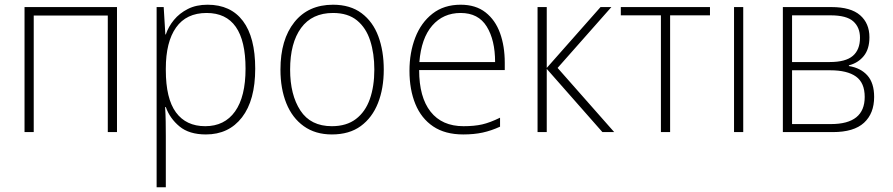

<svg xmlns="http://www.w3.org/2000/svg" viewBox="-20 -560 3786 814"><path d="M476 -530V0H437V-494H123V0H84V-530Z M860 -540Q958 -540 1010 -471Q1062 -402 1062 -269Q1062 -135 1006 -62.5Q950 10 853 10Q782 10 741 -24Q700 -58 683 -106H680Q682 -76 682.5 -44.5Q683 -13 683 16V234H644V-530H674L681 -414H683Q694 -447 717.5 -475.5Q741 -504 776.5 -522Q812 -540 860 -540ZM856 -505Q770 -505 726.5 -443.5Q683 -382 683 -269V-263Q683 -142 726 -83.5Q769 -25 850 -25Q932 -25 976.5 -87.5Q1021 -150 1021 -269Q1021 -505 856 -505Z M1607 -265Q1607 -185 1582.5 -123Q1558 -61 1509.5 -25.5Q1461 10 1387 10Q1317 10 1268 -25Q1219 -60 1194 -122Q1169 -184 1169 -265Q1169 -392 1228 -466Q1287 -540 1392 -540Q1465 -540 1513 -504Q1561 -468 1584 -406Q1607 -344 1607 -265ZM1210 -265Q1210 -158 1253.5 -91.5Q1297 -25 1387 -25Q1449 -25 1489 -55.5Q1529 -86 1548 -140Q1567 -194 1567 -265Q1567 -333 1549.5 -387.5Q1532 -442 1493.5 -473.5Q1455 -505 1392 -505Q1303 -505 1256.5 -441.5Q1210 -378 1210 -265Z M1933 -540Q1997 -540 2038.5 -507.5Q2080 -475 2100 -419.5Q2120 -364 2120 -294V-263H1757Q1757 -148 1805.5 -86.5Q1854 -25 1945 -25Q1991 -25 2024 -32.5Q2057 -40 2100 -61V-23Q2063 -6 2026.5 2Q1990 10 1944 10Q1867 10 1816.5 -24Q1766 -58 1741 -119Q1716 -180 1716 -260Q1716 -337 1740.5 -400.5Q1765 -464 1813.5 -502Q1862 -540 1933 -540ZM1933 -505Q1859 -505 1812.5 -451.5Q1766 -398 1758 -297H2079Q2079 -390 2043.5 -447.5Q2008 -505 1933 -505Z M2526 -530H2572L2344 -272L2584 0H2534L2298 -268V0H2259V-530H2298V-272Z M2990 -495H2821V0H2782V-495H2612V-530H2990Z M3131 0H3092V-530H3131Z M3666 -402Q3666 -352 3642 -322.5Q3618 -293 3579 -283V-280Q3629 -272 3657.5 -240Q3686 -208 3686 -149Q3686 -79 3643 -39.5Q3600 0 3511 0H3299V-530H3505Q3587 -530 3626.5 -495.5Q3666 -461 3666 -402ZM3626 -400Q3626 -444 3597.5 -469.5Q3569 -495 3501 -495H3338V-297H3498Q3565 -297 3595.5 -323Q3626 -349 3626 -400ZM3646 -149Q3646 -209 3609 -235.5Q3572 -262 3500 -262H3338V-34H3503Q3646 -34 3646 -149Z"/></svg>

Font: Noto Sans Disp ExtLt
Style: Regular
Weight: 200
Designer: Monotype Design Team
Foundry: Monotype Imaging Inc.
Version: Version 2.000;GOOG;noto-source:20170915:90ef993387c0